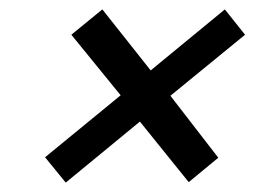

<svg xmlns="http://www.w3.org/2000/svg" viewBox="-20 -382 549 409"><path d="M301 -232 459 -362 502 -308 343 -178 445 -46 382 6 278 -123 120 7 76 -47 237 -179 132 -308 198 -362Z"/></svg>

Font: New Athena Unicode
Style: Bold Italic
Weight: 700
Designer: J. Rusten 1997; rev. by R. Hancock 2001, 2002, rev. by D. Mastronarde 2002-2021
Foundry: Society for Classical Studies (formerly American Philological Association)
Version: Version 5.008